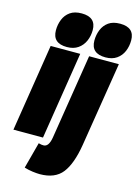

<svg xmlns="http://www.w3.org/2000/svg" viewBox="-162 -869 843 1167"><g transform="rotate(15 259.5 -285.0)"><path d="M203 -790Q293 -790 293 -709Q293 -672 279 -640Q265 -608 237 -588.5Q209 -569 167 -569Q77 -569 77 -651Q77 -687 90 -719Q103 -751 130.5 -770.5Q158 -790 203 -790ZM-16 0 71 -550H257L170 0ZM445 -790Q535 -790 535 -709Q535 -672 521.5 -640Q508 -608 480 -588.5Q452 -569 410 -569Q319 -569 319 -651Q319 -687 332 -719Q345 -751 372.5 -770.5Q400 -790 445 -790ZM500 -550 415 -20Q395 103 349.5 161.5Q304 220 208 220Q190 220 163 216.5Q136 213 110 205L154 40Q163 43 171 44Q179 45 185 45Q218 45 228 -16L313 -550Z"/></g></svg>

Font: Georama Semi Condensed Black
Style: Italic
Weight: 900
Width: 4
Italic angle: -9°
Designer: Jean-Baptiste Levee
Foundry: Production Type
Version: Version 1.000